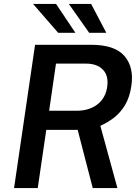

<svg xmlns="http://www.w3.org/2000/svg" viewBox="-20 -949 709 969"><path d="M51 0 157 -723H440Q559.5 -723 608.2 -666.2Q657 -609.5 643 -515.5Q634.5 -457.5 610.8 -418.2Q587 -379 554.2 -354.2Q521.5 -329.5 486.5 -314L572.5 0H448L372 -293.5H213.5L170.5 0ZM228 -390H365.5Q430 -390 471.5 -422Q513 -454 521 -511Q529 -567 499.2 -597.5Q469.5 -628 414 -628H262.5ZM440 -929 516.5 -783.5H430L327.5 -929ZM263 -929 360.5 -783.5H273.5L147 -929Z"/></svg>

Font: Public Sans SemiBold
Style: Italic
Weight: 600
Italic angle: -8°
Designer: The Public Sans project authors (U.S. Web Design System). Libre Franklin designed by Pablo Impallari and Rodrigo Fuenzal
Version: Version 1.007; ttfautohint (v1.8.1) -l 8 -r 50 -G 200 -x 14 